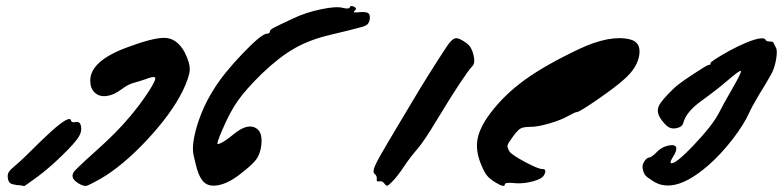

<svg xmlns="http://www.w3.org/2000/svg" viewBox="-20 -858 2590 634"><path d="M522 -733Q564 -733 590 -685Q608 -649 606.5 -626Q605 -603 583 -557Q545 -481 465 -395.5Q385 -310 311 -267Q275 -247 266 -244.5Q257 -242 240 -252Q211 -269 223 -289Q226 -296 295 -358Q366 -421 409 -473Q443 -513 470 -554.5Q497 -596 492 -602Q487 -607 459 -596Q448 -592 417 -583Q401 -578 381 -563Q356 -544 332 -541Q308 -538 293 -552Q278 -566 278 -592Q278 -657 401 -702Q484 -733 522 -733ZM209 -465Q213 -465 214 -461Q216 -452 230 -455Q244 -458 247.5 -441.5Q251 -425 241 -408Q229 -387 185 -344.5Q141 -302 106 -276Q62 -244 61 -244H58Q54 -245 47.5 -246Q41 -247 35 -247Q20 -249 14 -253Q8 -257 6 -269Q4 -281 8.5 -289Q13 -297 30 -311Q50 -327 116 -393Q190 -465 209 -465Z M650 -260Q634 -279 625 -321Q625 -323 619 -347Q612 -380 630.5 -442Q649 -504 684 -560Q716 -613 780 -680Q844 -747 862 -747Q871 -747 871 -754Q871 -759 882.5 -765.5Q894 -772 950 -798Q990 -817 1040.5 -827.5Q1091 -838 1112 -832Q1133 -827 1135 -834Q1137 -841 1149 -836Q1160 -830 1152 -823Q1144 -817 1153 -817Q1154 -817 1157 -817Q1186 -820 1194.5 -815.5Q1203 -811 1201 -795Q1199 -782 1192 -776.5Q1185 -771 1164 -766Q1142 -760 1071 -743Q1002 -727 951 -697.5Q900 -668 844 -614Q792 -563 765.5 -525.5Q739 -488 714 -429Q694 -383 699 -382Q701 -382 708 -385Q720 -389 753 -416Q795 -450 822.5 -436.5Q850 -423 842 -373Q838 -347 825 -330Q812 -313 773 -283Q735 -253 701 -246.5Q667 -240 650 -260Z M1250 -251Q1242 -262 1232 -259Q1228 -258 1225.5 -260Q1223 -262 1224 -266Q1226 -277 1216 -285Q1208 -292 1225.5 -325.5Q1243 -359 1344 -527Q1392 -608 1453 -701Q1471 -729 1483.5 -731.5Q1496 -734 1521 -715Q1537 -704 1543.5 -677Q1550 -650 1540 -640Q1513 -611 1422 -461Q1380 -391 1359 -367Q1333 -337 1314 -308Q1292 -275 1274 -257Q1263 -246 1259 -245Q1255 -244 1250 -251Z M1617 -255Q1597 -267 1587.5 -279Q1578 -291 1567 -319Q1550 -362 1557 -399.5Q1564 -437 1599 -484Q1645 -545 1712.5 -594Q1780 -643 1892 -696Q1994 -744 2060 -728Q2097 -719 2091 -677Q2085 -635 2042 -597Q2012 -570 1952.5 -529Q1893 -488 1885 -488Q1880 -488 1858 -476Q1834 -462 1794.5 -450.5Q1755 -439 1730 -439Q1709 -439 1699.5 -434Q1690 -429 1676 -410Q1658 -386 1656 -378.5Q1654 -371 1663 -357Q1671 -346 1714 -323Q1757 -300 1770 -300Q1788 -300 1776 -279Q1769 -267 1739 -259Q1709 -251 1682 -253Q1647 -257 1647 -249Q1647 -237 1617 -255Z M2138 -259Q2117 -272 2111 -279Q2105 -286 2102 -302Q2100 -313 2107.5 -325Q2115 -337 2124 -338Q2131 -338 2151 -358Q2166 -373 2187.5 -377.5Q2209 -382 2213 -371Q2215 -360 2204 -343Q2191 -322 2195 -320Q2207 -312 2270 -378Q2333 -444 2355 -487Q2369 -515 2398 -565Q2431 -622 2426 -624Q2422 -626 2381 -591Q2350 -564 2299 -527Q2245 -489 2236 -451Q2233 -440 2217 -435.5Q2201 -431 2188 -438Q2176 -445 2161 -467Q2147 -489 2155.5 -508Q2164 -527 2207 -568Q2222 -582 2268 -612.5Q2314 -643 2321 -644Q2328 -644 2326 -649Q2324 -654 2386 -689Q2417 -706 2445 -717.5Q2473 -729 2489 -731Q2505 -733 2508 -727Q2509 -721 2521 -721Q2533 -721 2534 -717Q2536 -712 2542 -701Q2548 -691 2542.5 -660.5Q2537 -630 2525 -610Q2522 -604 2508.5 -581.5Q2495 -559 2488 -548Q2461 -502 2455 -488Q2437 -447 2398.5 -397.5Q2360 -348 2320 -313Q2249 -251 2196 -246Q2163 -243 2138 -259Z"/></svg>

Font: Lilach
Style: Regular
Weight: 400
Version: Version 1.0